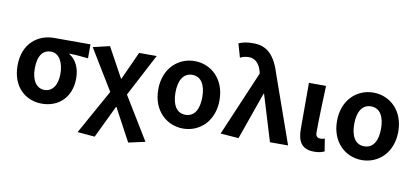

<svg xmlns="http://www.w3.org/2000/svg" viewBox="-86 -1123 3577 1648"><g transform="rotate(10 1702.0 -299.0)"><path d="M305 14C452 14 559 -86 559 -251C559 -341 524 -411 465 -446V-450C524 -449 567 -445 629 -438V-560H312C174 -560 44 -468 44 -273C44 -88 162 14 305 14ZM307 -106C239 -106 194 -168 194 -273C194 -390 240 -440 307 -440C379 -440 419 -361 419 -266C419 -165 375 -106 307 -106Z M802 214 938 -69H942L1094 214L1239 182L1012 -190L1206 -560H1053L942 -316H938L797 -574L652 -540L867 -187L651 201Z M1536 14C1678 14 1803 -94 1803 -280C1803 -466 1678 -574 1536 -574C1394 -574 1269 -466 1269 -280C1269 -94 1394 14 1536 14ZM1536 -106C1458 -106 1419 -174 1419 -280C1419 -385 1458 -454 1536 -454C1614 -454 1653 -385 1653 -280C1653 -174 1614 -106 1536 -106Z M2020 12 2166 -401H2170L2292 0H2450L2247 -575C2198 -738 2130 -812 2006 -812C1943 -812 1912 -803 1878 -789L1912 -670C1935 -681 1955 -688 1989 -688C2040 -688 2081 -652 2099 -583L2103 -565L1862 0Z M2678 14C2721 14 2746 6 2768 -4L2750 -113C2738 -108 2725 -106 2716 -106C2686 -106 2671 -117 2671 -153C2671 -258 2677 -423 2682 -560H2533V-159C2533 -54 2567 14 2678 14Z M3094 14C3236 14 3361 -94 3361 -280C3361 -466 3236 -574 3094 -574C2952 -574 2827 -466 2827 -280C2827 -94 2952 14 3094 14ZM3094 -106C3016 -106 2977 -174 2977 -280C2977 -385 3016 -454 3094 -454C3172 -454 3211 -385 3211 -280C3211 -174 3172 -106 3094 -106Z"/></g></svg>

Font: Noto Sans Mono CJK TC
Style: Bold
Weight: 700
Designer: Ryoko NISHIZUKA 西塚涼子 (kana, bopomofo & ideographs); Paul D. Hunt (Latin, Greek & Cyrillic); Sandoll Communications 산돌커뮤니
Foundry: Adobe
Version: Version 2.004;hotconv 1.0.118;makeotfexe 2.5.65603